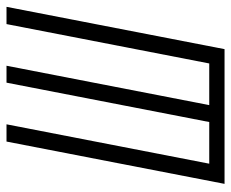

<svg xmlns="http://www.w3.org/2000/svg" viewBox="-80 -630 710 590"><g transform="rotate(-90 275.0 -335.0)"><path d="M5 0 135 -670H188L67 -47H195L316 -670H368L247 -47H375L496 -670H549L419 0Z"/></g></svg>

Font: Lode Dark
Style: Italic
Weight: 400
Italic angle: -11°
Monospace: yes
Designer: Belleve Invis
Foundry: Belleve Invis
Version: Version 29.2.0; ttfautohint (v1.8.3)